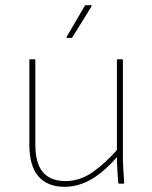

<svg xmlns="http://www.w3.org/2000/svg" viewBox="-20 -707 586 739"><path d="M229 12Q163 12 128 -28Q93 -68 93 -150V-475Q93 -479 97 -479H112Q116 -479 116 -475V-151Q116 -79 145 -44.5Q174 -10 232 -10Q287 -10 336 -44Q385 -78 435 -135V-108Q401 -68 367 -41Q333 -14 298.5 -1Q264 12 229 12ZM439 0Q436 0 435 -4Q433 -30 431.5 -55.5Q430 -81 430 -108V-120V-475Q430 -479 433 -479H449Q453 -479 453 -475V-111Q453 -83 454.5 -57Q456 -31 458 -4Q458 0 454 0ZM239 -561Q235 -561 237 -566L306 -684Q307 -687 310 -687H329Q332 -687 332.5 -685.5Q333 -684 332 -682L259 -564Q257 -561 255 -561Z"/></svg>

Font: Sofia Sans Thin
Style: Regular
Weight: 250
Designer: Botio Nikoltchev, Ani Petrova
Foundry: lettersoup
Version: Version 4.101